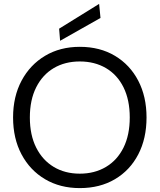

<svg xmlns="http://www.w3.org/2000/svg" viewBox="-20 -952 818 984"><path d="M389 12Q288 12 211 -33.5Q134 -79 90.5 -160.5Q47 -242 47 -350Q47 -457 90.5 -538.5Q134 -620 211 -666Q288 -712 389 -712Q492 -712 569 -666Q646 -620 688.5 -538.5Q731 -457 731 -350Q731 -242 688.5 -160.5Q646 -79 569 -33.5Q492 12 389 12ZM389 -62Q465 -62 523 -96.5Q581 -131 613 -195.5Q645 -260 645 -350Q645 -440 613 -504.5Q581 -569 523 -603Q465 -637 389 -637Q313 -637 255.5 -603Q198 -569 165.5 -504.5Q133 -440 133 -350Q133 -260 165.5 -195.5Q198 -131 255.5 -96.5Q313 -62 389 -62ZM288 -743 283 -805 488 -932 495 -860Z"/></svg>

Font: DM Sans 18pt
Style: Regular
Weight: 400
Designer: Colophon Foundry, Jonny Pinhorn
Foundry: Colophon Foundry
Version: Version 4.004;gftools[0.9.30]